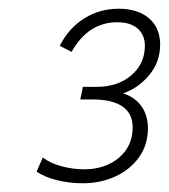

<svg xmlns="http://www.w3.org/2000/svg" viewBox="-20 -735 387 440"><path d="M170 -315Q138 -315 109 -322.5Q80 -330 64 -342L78 -374Q95 -361 121 -354Q147 -347 173 -347Q221 -347 252.5 -373.5Q284 -400 284 -443Q284 -475 260.5 -491Q237 -507 194 -507H164L170 -536H202Q250 -536 281 -562.5Q312 -589 312 -630Q312 -655 295.5 -669.5Q279 -684 249 -684Q182 -684 144 -616L117 -630Q137 -670 172.5 -692.5Q208 -715 252 -715Q296 -715 321.5 -693Q347 -671 347 -633Q347 -593 322 -563Q297 -533 262 -521Q290 -512 304.5 -491Q319 -470 319 -441Q319 -403 298.5 -374.5Q278 -346 244 -330.5Q210 -315 170 -315Z"/></svg>

Font: Livvic ExtraLight
Style: Italic
Weight: 275
Italic angle: -10°
Designer: Jacques Le Bailly, Baron von Fonthausen
Version: Version 1.001; ttfautohint (v1.8.2)